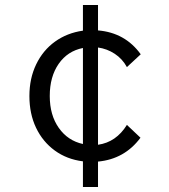

<svg xmlns="http://www.w3.org/2000/svg" viewBox="-20 -628 672 764"><path d="M370 116H310V14Q246 6 198 -29Q150 -64 123.5 -119.5Q97 -175 97 -246Q97 -316 124 -372Q151 -428 199 -462.5Q247 -497 310 -506V-608H370V-507Q478 -498 540 -412L485 -361Q467 -394 436.5 -414Q406 -434 370 -439V-52Q442 -62 485 -131L539 -80Q476 5 370 15ZM178 -246Q178 -170 214 -119Q250 -68 310 -55V-437Q249 -425 213.5 -374Q178 -323 178 -246Z"/></svg>

Font: Wix Madefor Text
Style: Regular
Weight: 400
Designer: Dalton Maag Ltd
Foundry: Dalton Maag Ltd
Version: Version 3.100